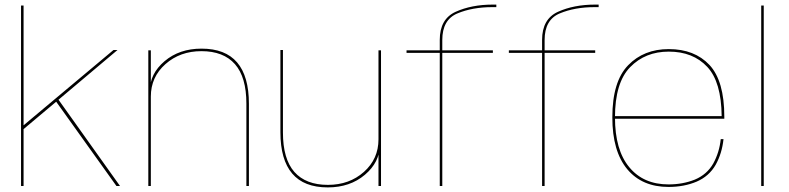

<svg xmlns="http://www.w3.org/2000/svg" viewBox="-20 -809 3431 835"><path d="M222 -370 486.5 0H502L231.5 -379.5ZM71.5 0H82.5V-247.5L226.5 -368.5L230.5 -372L491 -591.5H473.5L82.5 -264V-785H71.5Z M625 0H636V-435.5V-590H625ZM1051.5 0H1062.5V-357.5Q1062.5 -477.5 1011.2 -537.5Q960 -597.5 856.5 -597.5Q760 -597.5 695.8 -543Q631.5 -488.5 631.5 -413.5L636 -389Q636 -474 699.5 -530.2Q763 -586.5 856 -586.5Q952 -586.5 1001.8 -530Q1051.5 -473.5 1051.5 -358.5Z M1626 0H1637V-590H1626V-125.5ZM1210.5 -591.5H1199.5V-234Q1199.5 -114.5 1250.8 -54.2Q1302 6 1405.5 6Q1502 6 1566.8 -48.8Q1631.5 -103.5 1631.5 -177.5L1626 -203Q1626 -118 1562.8 -61.5Q1499.5 -5 1406 -5Q1310 -5 1260.2 -61.2Q1210.5 -117.5 1210.5 -233Z M1892.5 0H1903.5V-579H2123.5V-590H1903.5V-635Q1903.5 -723 1969 -750.5Q2034.5 -778 2121.5 -778H2138.5V-789H2122.5Q2031 -789 1961.8 -757.8Q1892.5 -726.5 1892.5 -635.5V-590H1748V-579H1892.5ZM2337.5 0H2348.5V-579H2568.5V-590H2348.5V-635Q2348.5 -723 2414 -750.5Q2479.5 -778 2566.5 -778H2583.5V-789H2567.5Q2476 -789 2406.8 -757.8Q2337.5 -726.5 2337.5 -635.5V-590H2193V-579H2337.5Z M2887.5 4V-7Q2778 -7 2716.5 -82Q2654.5 -156.5 2654.5 -298.5Q2654.5 -449.5 2720.5 -517Q2786 -584.5 2888.5 -584.5Q2994 -584.5 3056 -518Q3117 -453 3118.5 -304H2649.5V-292.5H3130Q3130 -298 3130 -301.5Q3130 -457 3065.5 -526.5Q3000.5 -595.5 2888.5 -595.5Q2780 -595.5 2712 -525.5Q2643 -455 2643 -298.5Q2643 -151 2708 -73Q2772.5 4 2887.5 4ZM2887.5 -7V4Q2955 4 3009.5 -19Q3064 -42.5 3092.5 -92.5Q3120 -142 3126.5 -204H3114.5Q3108.5 -146.5 3082 -98Q3054.5 -50 3002 -28Q2949.5 -7 2887.5 -7Z M3290.5 0H3301.5V-785H3290.5Z"/></svg>

Font: Anybody SemiExpanded Thin
Style: Regular
Weight: 250
Width: 6
Version: Version 1.113;gftools[0.9.25]